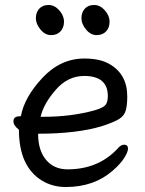

<svg xmlns="http://www.w3.org/2000/svg" viewBox="-20 -727 583 771"><path d="M155 -258Q266 -258 360 -284Q394 -294 403.5 -305.5Q413 -317 413 -341Q413 -422 318 -422Q252 -422 203.5 -366Q155 -310 143 -258ZM244 24Q191 24 148 -2Q56 -59 56 -206Q34 -223 34 -240Q34 -260 59 -260L64 -261Q78 -337 150.5 -414.5Q223 -492 319 -492Q383 -492 421 -469Q491 -428 491 -340Q491 -305 485 -283.5Q479 -262 458 -249Q437 -236 391 -221Q290 -190 133 -190Q133 -123 165 -85Q197 -47 251 -47Q374 -47 451 -129Q465 -146 478 -146Q494 -146 494 -130Q494 -117 479 -93Q464 -69 433 -42Q358 24 244 24ZM223 -601Q209 -586 185 -586Q161 -586 142.5 -608.5Q124 -631 124 -654Q124 -677 137.5 -692Q151 -707 175 -707Q199 -707 218 -685.5Q237 -664 237 -640Q237 -616 223 -601ZM406 -601Q392 -586 368 -586Q344 -586 325.5 -608.5Q307 -631 307 -654Q307 -677 320.5 -692Q334 -707 358 -707Q382 -707 401 -685.5Q420 -664 420 -640Q420 -616 406 -601Z"/></svg>

Font: LXGW WenKai Medium
Style: Regular
Weight: 500
Designer: LXGW / Fontworks Inc.
Foundry: LXGW / Fontworks Inc.
Version: Version 1.501; October 10, 2024